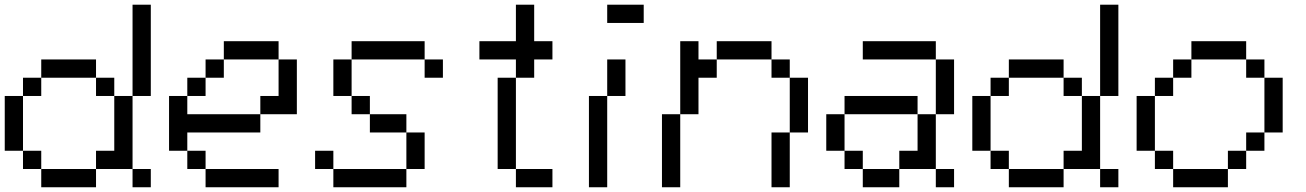

<svg xmlns="http://www.w3.org/2000/svg" viewBox="-20 -789 5502 809"><path d="M153.8 0V-76.9H384.6V0ZM538.5 0V-76.9H615.4V0ZM76.9 -76.9V-153.8H153.8V-76.9ZM0 -153.8V-384.6H76.9V-153.8ZM384.6 -76.9V-153.8H461.5V-384.6H538.5V-76.9ZM76.9 -384.6V-461.5H153.8V-384.6ZM384.6 -384.6V-461.5H461.5V-384.6ZM153.8 -461.5V-538.5H384.6V-461.5ZM538.5 -384.6V-769.2H615.4V-384.6Z M846.2 0V-76.9H1153.8V0ZM769.2 -76.9V-153.8H846.2V-76.9ZM692.3 -153.8V-384.6H769.2V-307.7H1076.9V-230.8H769.2V-153.8ZM769.2 -384.6V-461.5H846.2V-384.6ZM846.2 -461.5V-538.5H923.1V-461.5ZM1076.9 -307.7V-384.6H1153.8V-538.5H1230.8V-307.7ZM923.1 -538.5V-615.4H1153.8V-538.5Z M1384.6 0V-76.9H1692.3V0ZM1307.7 -76.9V-153.8H1384.6V-76.9ZM1692.3 -76.9V-230.8H1769.2V-76.9ZM1538.5 -230.8V-307.7H1692.3V-230.8ZM1461.5 -307.7V-384.6H1538.5V-307.7ZM1384.6 -384.6V-538.5H1461.5V-384.6ZM1769.2 -461.5V-538.5H1846.2V-461.5ZM1461.5 -538.5V-615.4H1769.2V-538.5Z M2153.8 0V-76.9H2307.7V0ZM2076.9 -76.9V-461.5H2153.8V-76.9ZM2153.8 -461.5V-538.5H2000V-615.4H2153.8V-769.2H2230.8V-615.4H2307.7V-538.5H2230.8V-461.5Z M2461.5 0V-384.6H2538.5V0ZM2538.5 -384.6V-538.5H2615.4V-384.6ZM2538.5 -692.3V-769.2H2692.3V-692.3Z M3230.8 0V-230.8H3307.7V-461.5H3230.8V-538.5H3000V-615.4H3230.8V-538.5H3307.7V-461.5H3384.6V-230.8H3307.7V0ZM2769.2 0V-307.7H2846.2V-615.4H2923.1V-538.5H3000V-461.5H2923.1V-307.7H2846.2V0Z M3615.4 0V-76.9H3769.2V0ZM3923.1 0V-76.9H4000V0ZM3538.5 -76.9V-153.8H3615.4V-76.9ZM3461.5 -153.8V-307.7H3538.5V-153.8ZM3769.2 -76.9V-153.8H3846.2V-307.7H3923.1V-76.9ZM3538.5 -307.7V-384.6H3846.2V-307.7ZM3923.1 -307.7V-538.5H4000V-307.7ZM3615.4 -538.5V-615.4H3923.1V-538.5Z M4230.8 0V-76.9H4461.5V0ZM4615.4 0V-76.9H4692.3V0ZM4153.8 -76.9V-153.8H4230.8V-76.9ZM4076.9 -153.8V-384.6H4153.8V-153.8ZM4461.5 -76.9V-153.8H4538.5V-384.6H4615.4V-76.9ZM4153.8 -384.6V-461.5H4230.8V-384.6ZM4461.5 -384.6V-461.5H4538.5V-384.6ZM4230.8 -461.5V-538.5H4461.5V-461.5ZM4615.4 -384.6V-769.2H4692.3V-384.6Z M4923.1 0V-76.9H5153.8V0ZM4846.2 -76.9V-153.8H4923.1V-76.9ZM5153.8 -76.9V-153.8H5230.8V-76.9ZM5230.8 -153.8V-230.8H5307.7V-153.8ZM4769.2 -153.8V-384.6H4846.2V-153.8ZM4846.2 -384.6V-461.5H4923.1V-384.6ZM5307.7 -230.8V-461.5H5384.6V-230.8ZM4923.1 -461.5V-538.5H5000V-461.5ZM5230.8 -461.5V-538.5H5307.7V-461.5ZM5000 -538.5V-615.4H5230.8V-538.5Z"/></svg>

Font: Mintsoda - Lime Green 13x16
Style: Regular
Weight: 400
Designer: Mintsoda-15
Version: Version 1.0